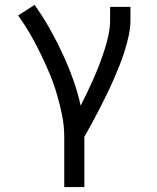

<svg xmlns="http://www.w3.org/2000/svg" viewBox="-20 -558 640 783"><path d="M242 205V0Q242 -45 233 -89Q224 -133 211.5 -175.5Q199 -218 181.5 -259.5Q164 -301 144.5 -341Q125 -381 102.5 -420Q80 -459 54 -495L121 -538Q154 -492 182 -442.5Q210 -393 234 -341.5Q258 -290 277.5 -236Q297 -182 309 -127Q323 -155 336.5 -183Q350 -211 362.5 -239.5Q375 -268 386 -297Q397 -326 406.5 -355.5Q416 -385 422.5 -415.5Q429 -446 429 -477V-530H512V-477Q512 -445 505 -413Q498 -381 488.5 -350.5Q479 -320 467 -290Q455 -260 442 -230.5Q429 -201 414.5 -171.5Q400 -142 385.5 -113.5Q371 -85 355.5 -56.5Q340 -28 324 0V205Z"/></svg>

Font: Iosevka Curly Extended
Style: Regular
Weight: 400
Width: 7
Monospace: yes
Designer: Belleve Invis
Foundry: Belleve Invis
Version: Version 11.1.0; ttfautohint (v1.8.3)